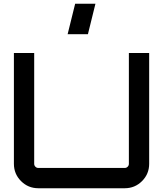

<svg xmlns="http://www.w3.org/2000/svg" viewBox="-20 -1002 868 1022"><path d="M666 -130V-720H774V-130Q774 -76 736 -38Q698 0 644 0H184Q130 0 92 -38Q54 -76 54 -130V-720H162V-130Q162 -121 168.5 -114.5Q175 -108 184 -108H644Q653 -108 659.5 -114.5Q666 -121 666 -130ZM340 -820 380 -982H488L448 -820Z"/></svg>

Font: Orbitron
Style: Regular
Weight: 500
Designer: Matt McInerney
Foundry: Matt McInerney
Version: 1.000